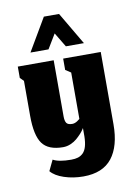

<svg xmlns="http://www.w3.org/2000/svg" viewBox="-68 -478 447 639"><g transform="rotate(-10 155.0 -158.5)"><path d="M121.3 -322 150.7 -370.7 180 -322H241L176.3 -432H125L60.3 -322ZM162.7 114.7Q228.3 114.7 259.7 74.7Q291 34.7 291 -39V-283.3H164V-245L182.3 -233V-76.3Q177.7 -72.3 173.5 -69.7Q169.3 -67 165 -65.5Q160.7 -64 156.3 -64Q141.7 -64 136.8 -71.2Q132 -78.3 132 -93.7V-283.3H10.7V-245L22.7 -233V-114.7Q22.7 -48.7 43 -20.8Q63.3 7 113 7Q126 7 138.5 1.7Q151 -3.7 159.7 -11.2Q168.3 -18.7 175.2 -26.2Q182 -33.7 185.3 -39L188.7 -44.3V-15.7Q188.3 4.3 184.3 18Q180.3 31.7 172.7 39.2Q165 46.7 155.3 49.7Q145.7 52.7 132.3 52.7Q90.3 52.7 71 41.7L53.7 77.7Q67.7 94.7 98 104.7Q128.3 114.7 162.7 114.7Z"/></g></svg>

Font: Jomhuria
Style: Regular
Weight: 400
Designer: Arabic design by Kourosh Beigpour, Latin design by Eben Sorkin, engineering by Lasse Fister and Khaled Hosney
Version: Version 1.0000